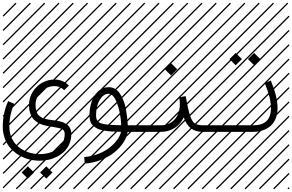

<svg xmlns="http://www.w3.org/2000/svg" viewBox="-23 -978 2168 1424"><path d="M488.3 -343.3 453.1 -309.1Q422.9 -339.4 381.8 -339.4Q327.1 -339.4 283.9 -299.3Q240.7 -259.3 240.7 -198.2Q240.7 -178.2 244.6 -162.6Q248.5 -147 253.7 -136.2Q258.8 -125.5 269.8 -117.2Q280.8 -108.9 289.3 -104.2Q297.9 -99.6 314.7 -95.7Q331.5 -91.8 341.8 -90.3Q352.1 -88.9 373 -85.9Q388.7 -84 397.7 -82.5Q406.7 -81.1 422.6 -77.4Q438.5 -73.7 448.2 -69.3Q458 -64.9 470.2 -57.1Q482.4 -49.3 489.3 -39.8Q496.1 -30.3 501 -15.9Q505.9 -1.5 505.9 15.6Q505.9 55.7 491.7 89.1Q477.5 122.6 454.1 145.3Q430.7 168 399.9 183.8Q369.1 199.7 336.9 206.8Q304.7 213.9 272.5 213.9Q231.9 213.9 192.6 203.9Q153.3 193.8 117.9 172.9Q82.5 151.9 55.7 122.3Q28.8 92.8 13.2 51Q-2.4 9.3 -2.4 -39.6Q-2.4 -138.7 37.1 -228L82 -208.5Q46.4 -126.5 46.4 -39.6Q46.4 8.8 65.2 48.3Q84 87.9 116 113Q147.9 138.2 188.2 151.6Q228.5 165 272.5 165Q320.3 165 361.3 148.9Q402.3 132.8 429.7 97.9Q457 63 457 15.6Q457 -10.7 438 -20.3Q418.9 -29.8 366.2 -37.1Q346.7 -40 334 -42.2Q321.3 -44.4 301.3 -50Q281.2 -55.7 267.8 -62.5Q254.4 -69.3 238.8 -81.8Q223.1 -94.2 213.9 -109.6Q204.6 -125 198.2 -147.7Q191.9 -170.4 191.9 -198.2Q191.9 -253.4 220.2 -297.9Q248.5 -342.3 291.5 -365.2Q334.5 -388.2 381.8 -388.2Q443.8 -388.2 488.3 -343.3ZM526.9 410.6 533.7 417.5 525.4 425.8 518.6 418.9ZM526.9 304.7 533.7 311.5 419.4 425.8 412.6 418.9ZM526.9 198.7 533.7 205.6 313.5 425.8 306.6 418.9ZM526.9 92.3 533.7 99.1 207.5 425.8 200.7 418.9ZM526.9 -13.2 533.7 -6.3 101.6 425.8 94.7 418.9ZM526.9 -119.1 533.7 -112.3 3.4 418 -3.4 411.1ZM526.9 -225.6 533.7 -218.8 3.4 311.5 -3.4 304.7ZM526.9 -331.5 533.7 -324.7 3.4 205.6 -3.4 198.7ZM526.9 -438 533.7 -431.2 3.4 99.1 -3.4 92.3ZM526.9 -543.5 533.7 -536.6 3.4 -6.3 -3.4 -13.2ZM526.9 -649.4 533.7 -642.6 3.4 -112.3 -3.4 -119.1ZM526.9 -755.9 533.7 -749 3.4 -218.8 -3.4 -225.6ZM526.9 -861.8 533.7 -855 3.4 -324.7 -3.4 -331.5ZM516.6 -958 523.4 -951.2 3.4 -431.2 -3.4 -438ZM411.1 -958 418 -951.2 3.4 -536.6 -3.4 -543.5ZM305.2 -958 312 -951.2 3.4 -642.6 -3.4 -649.4ZM198.7 -958 205.6 -951.2 3.4 -749 -3.4 -755.9ZM92.3 -958 99.1 -951.2 3.4 -855 -3.4 -861.8ZM274.4 301.3 320.3 255.4 366.2 301.3 320.3 346.7ZM137.7 301.3 183.6 255.4 229.5 301.3 183.6 346.7Z M876 -49.3Q871.6 -142.1 845 -212.4Q818.4 -282.7 782.2 -282.7Q745.1 -282.7 717.3 -237.8Q689.5 -192.9 689.5 -122.6Q689.5 -104 694.3 -92.3Q699.2 -80.6 710.2 -71.8Q721.2 -63 743.7 -58.6Q766.1 -54.2 796.6 -52Q827.1 -49.8 876 -49.3ZM1060.5 -48.8V0H923.8Q918 40 891.6 80.1Q865.2 120.1 824.5 152.8Q783.7 185.5 726.1 208Q668.5 230.5 605.5 235.4L601.6 186.5Q656.2 182.6 705.8 163.3Q755.4 144 789.6 116.9Q823.7 89.8 846.2 59.1Q868.7 28.3 874.5 -0.5Q834.5 -1 806.9 -2.7Q779.3 -4.4 750.5 -9Q721.7 -13.7 703.4 -22Q685.1 -30.3 669.7 -43.5Q654.3 -56.6 647.5 -76.4Q640.6 -96.2 640.6 -122.6Q640.6 -175.8 656 -222.4Q671.4 -269 704.3 -300.3Q737.3 -331.5 782.2 -331.5Q809.1 -331.5 831.3 -318.1Q853.5 -304.7 868.2 -281Q882.8 -257.3 893.8 -229.5Q904.8 -201.7 910.9 -168.2Q917 -134.8 920.2 -106.4Q923.3 -78.1 924.8 -48.8ZM1057.1 410.6 1064 417.5 1055.7 425.8 1048.8 418.9ZM1057.1 304.7 1064 311.5 949.7 425.8 942.9 418.9ZM1057.1 198.7 1064 205.6 843.8 425.8 836.9 418.9ZM1057.1 92.3 1064 99.1 737.8 425.8 731 418.9ZM1057.1 -13.2 1064 -6.3 631.8 425.8 625 418.9ZM1057.1 -119.1 1064 -112.3 533.7 418 526.9 411.1ZM1057.1 -225.6 1064 -218.8 533.7 311.5 526.9 304.7ZM1057.1 -331.5 1064 -324.7 533.7 205.6 526.9 198.7ZM1057.1 -438 1064 -431.2 533.7 99.1 526.9 92.3ZM1057.1 -543.5 1064 -536.6 533.7 -6.3 526.9 -13.2ZM1057.1 -649.4 1064 -642.6 533.7 -112.3 526.9 -119.1ZM1057.1 -755.9 1064 -749 533.7 -218.8 526.9 -225.6ZM1057.1 -861.8 1064 -855 533.7 -324.7 526.9 -331.5ZM1046.9 -958 1053.7 -951.2 533.7 -431.2 526.9 -438ZM941.4 -958 948.2 -951.2 533.7 -536.6 526.9 -543.5ZM835.4 -958 842.3 -951.2 533.7 -642.6 526.9 -649.4ZM729 -958 735.8 -951.2 533.7 -749 526.9 -755.9ZM622.6 -958 629.4 -951.2 533.7 -855 526.9 -861.8Z M1199.7 -463.9 1245.6 -509.8 1291.5 -463.9 1245.6 -418.5ZM1060.5 -48.8H1170.4Q1231.4 -48.8 1271.2 -91.1Q1311 -133.3 1311 -206.5Q1311 -228.5 1306.2 -256.3L1354 -265.1Q1364.7 -207.5 1370.1 -183.1Q1388.2 -100.6 1408.9 -74.7Q1429.7 -48.8 1481 -48.8H1590.8V0H1481Q1425.8 0 1392.1 -26.6Q1358.4 -53.2 1339.8 -107.4Q1316.4 -56.6 1271.2 -28.3Q1226.1 0 1170.4 0H1060.5Q1050.3 0 1043.2 -7.1Q1036.1 -14.2 1036.1 -24.4Q1036.1 -34.7 1043.2 -41.7Q1050.3 -48.8 1060.5 -48.8ZM1587.4 410.6 1594.2 417.5 1585.9 425.8 1579.1 418.9ZM1587.4 304.7 1594.2 311.5 1480 425.8 1473.1 418.9ZM1587.4 198.7 1594.2 205.6 1374 425.8 1367.2 418.9ZM1587.4 92.3 1594.2 99.1 1268.1 425.8 1261.2 418.9ZM1587.4 -13.2 1594.2 -6.3 1162.1 425.8 1155.3 418.9ZM1587.4 -119.1 1594.2 -112.3 1064 418 1057.1 411.1ZM1587.4 -225.6 1594.2 -218.8 1064 311.5 1057.1 304.7ZM1587.4 -331.5 1594.2 -324.7 1064 205.6 1057.1 198.7ZM1587.4 -438 1594.2 -431.2 1064 99.1 1057.1 92.3ZM1587.4 -543.5 1594.2 -536.6 1064 -6.3 1057.1 -13.2ZM1587.4 -649.4 1594.2 -642.6 1064 -112.3 1057.1 -119.1ZM1587.4 -755.9 1594.2 -749 1064 -218.8 1057.1 -225.6ZM1587.4 -861.8 1594.2 -855 1064 -324.7 1057.1 -331.5ZM1577.1 -958 1584 -951.2 1064 -431.2 1057.1 -438ZM1471.7 -958 1478.5 -951.2 1064 -536.6 1057.1 -543.5ZM1365.7 -958 1372.6 -951.2 1064 -642.6 1057.1 -649.4ZM1259.3 -958 1266.1 -951.2 1064 -749 1057.1 -755.9ZM1152.8 -958 1159.7 -951.2 1064 -855 1057.1 -861.8Z M1815.9 -539.6 1861.8 -585.4 1907.7 -539.6 1861.8 -494.1ZM1679.2 -539.6 1725.1 -585.4 1771 -539.6 1725.1 -494.1ZM1590.8 -48.8H1855.5Q1986.8 -48.8 1986.8 -176.3Q1986.8 -251 1940.4 -362.3L1985.4 -380.9Q2035.6 -261.2 2035.6 -176.3Q2035.6 -131.8 2021 -97.2Q2006.3 -62.5 1981 -41.7Q1955.6 -21 1923.8 -10.5Q1892.1 0 1855.5 0H1590.8Q1580.6 0 1573.5 -7.1Q1566.4 -14.2 1566.4 -24.4Q1566.4 -34.7 1573.5 -41.7Q1580.6 -48.8 1590.8 -48.8ZM2117.7 410.6 2124.5 417.5 2116.2 425.8 2109.4 418.9ZM2117.7 304.7 2124.5 311.5 2010.3 425.8 2003.4 418.9ZM2117.7 198.7 2124.5 205.6 1904.3 425.8 1897.5 418.9ZM2117.7 92.3 2124.5 99.1 1798.3 425.8 1791.5 418.9ZM2117.7 -13.2 2124.5 -6.3 1692.4 425.8 1685.5 418.9ZM2117.7 -119.1 2124.5 -112.3 1594.2 418 1587.4 411.1ZM2117.7 -225.6 2124.5 -218.8 1594.2 311.5 1587.4 304.7ZM2117.7 -331.5 2124.5 -324.7 1594.2 205.6 1587.4 198.7ZM2117.7 -438 2124.5 -431.2 1594.2 99.1 1587.4 92.3ZM2117.7 -543.5 2124.5 -536.6 1594.2 -6.3 1587.4 -13.2ZM2117.7 -649.4 2124.5 -642.6 1594.2 -112.3 1587.4 -119.1ZM2117.7 -755.9 2124.5 -749 1594.2 -218.8 1587.4 -225.6ZM2117.7 -861.8 2124.5 -855 1594.2 -324.7 1587.4 -331.5ZM2107.4 -958 2114.3 -951.2 1594.2 -431.2 1587.4 -438ZM2002 -958 2008.8 -951.2 1594.2 -536.6 1587.4 -543.5ZM1896 -958 1902.8 -951.2 1594.2 -642.6 1587.4 -649.4ZM1789.6 -958 1796.4 -951.2 1594.2 -749 1587.4 -755.9ZM1683.1 -958 1689.9 -951.2 1594.2 -855 1587.4 -861.8Z"/></svg>

Font: AzarMehrMSRS2
Style: Regular
Weight: 1
Designer: Amin Abedi
Version: Version 1.00